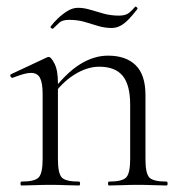

<svg xmlns="http://www.w3.org/2000/svg" viewBox="-20 -570 555 590"><path d="M315 0Q312 0 312 -6Q312 -12 315 -12Q356 -12 368 -25Q380 -38 380 -81V-248Q380 -309 357 -337Q334 -365 285 -365Q247 -365 207.5 -340Q168 -315 139 -271L135 -283Q182 -345 225 -372Q268 -399 312 -399Q367 -399 397 -369.5Q427 -340 427 -278V-81Q427 -38 438.5 -25Q450 -12 492 -12Q495 -12 495 -6Q495 0 492 0Q475 0 452 -1Q429 -2 404 -2Q379 -2 355.5 -1Q332 0 315 0ZM46 0Q43 0 43 -6Q43 -12 46 -12Q87 -12 99 -25Q111 -38 111 -81V-281Q111 -315 103 -330.5Q95 -346 75 -346Q65 -346 51 -342Q37 -338 19 -331Q15 -330 12.5 -335Q10 -340 14 -342L125 -394Q127 -395 130 -395Q137 -395 147.5 -374.5Q158 -354 158 -315V-81Q158 -38 169.5 -25Q181 -12 223 -12Q226 -12 226 -6Q226 0 223 0Q206 0 183 -1Q160 -2 135 -2Q110 -2 86.5 -1Q63 0 46 0ZM346 -522Q366 -522 376.5 -530.5Q387 -539 395 -549Q397 -551 400.5 -547.5Q404 -544 402 -542Q375 -507 358 -495.5Q341 -484 324 -484Q301 -484 280.5 -490.5Q260 -497 239 -503Q218 -509 192 -509Q172 -509 162.5 -500.5Q153 -492 143 -482Q141 -481 137.5 -483.5Q134 -486 136 -489Q144 -500 157.5 -513Q171 -526 187 -536Q203 -546 220 -546Q238 -546 257.5 -540Q277 -534 299 -528Q321 -522 346 -522Z"/></svg>

Font: Cormorant Infant Light Light
Style: Regular
Weight: 300
Version: Version 4.001